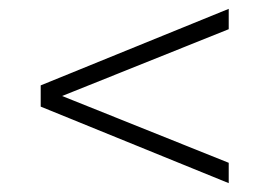

<svg xmlns="http://www.w3.org/2000/svg" viewBox="-20 -567 609 434"><path d="M497 -153 72 -326V-374L497 -547V-501L93 -339V-361L497 -199Z"/></svg>

Font: Modern
Style: Regular
Weight: 300
Designer: Julieta Ulanovsky
Foundry: Julieta Ulanovsky
Version: Version 8.000